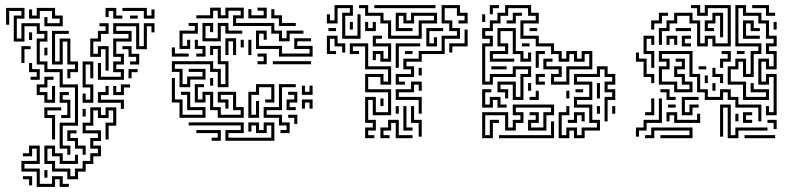

<svg xmlns="http://www.w3.org/2000/svg" viewBox="-20 -536 3135 753"><path d="M244 71V47H214V-55H274V-193H214V-253H154V-283H124V-385H154V-403H124V-433H76V-373H34V-475H64V-493H16V-439H4V-505H76V-463H46V-385H64V-445H136V-415H166V-373H136V-295H166V-265H226V-205H286V-43H226V35H256V71ZM154 -433V-469H166V-445H214V-463H184V-493H136V-463H94V-499H106V-475H124V-505H196V-475H226V-433ZM424 -463V-493H406V-469H394V-505H436V-475H460V-463ZM544 -463V-493H460V-505H556V-475H574V-499H586V-463ZM490 -463V-475H520V-463ZM394 -259V-343H376V-313H334V-385H364V-415H394V-433H370V-445H406V-403H376V-373H346V-325H364V-355H406V-259ZM364 -223V-289H376V-235H454V-253H424V-295H454V-313H424V-385H484V-403H424V-445H526V-355H544V-445H586V-409H574V-433H556V-343H514V-433H436V-415H496V-373H436V-325H466V-283H436V-265H466V-223ZM244 -229V-265H274V-283H244V-373H226V-283H184V-415H250V-403H196V-295H214V-385H256V-295H286V-253H256V-229ZM94 -379V-409H106V-379ZM490 -283V-295H514V-313H484V-343H460V-355H496V-325H526V-283ZM64 -289V-355H100V-343H76V-289ZM154 -319V-349H166V-319ZM304 -133V-169H316V-145H334V-193H304V-295H346V-229H334V-283H316V-205H346V-133ZM100 -223V-235H124V-253H94V-289H106V-265H136V-223ZM484 -229V-265H520V-253H496V-229ZM154 -133V-163H124V-205H154V-235H190V-223H166V-193H136V-175H166V-145H184V-199H196V-133ZM424 -163V-199H436V-175H454V-205H490V-193H466V-163ZM454 -109V-133H364V-175H394V-199H406V-163H376V-145H466V-109ZM220 -73V-85H244V-133H214V-175H250V-163H226V-145H256V-73ZM184 11V-73H154V-115H220V-103H166V-85H196V11ZM244 167V137H184V107H154V35H196V65H226V95H274V71H286V107H214V77H184V47H166V95H196V125H256V155H274V125H304V95H334V65H364V47H334V5H364V-13H304V-55H334V-115H376V-85H394V-115H436V-43H406V11H394V-55H424V-103H406V-73H364V-103H346V-43H316V-25H376V17H346V35H376V77H346V107H316V137H286V167ZM304 -79V-109H316V-79ZM304 71V47H274V17H244V-25H280V-13H256V5H286V35H316V71ZM124 197V137H64V95H124V47H106V77H70V65H94V35H136V107H76V125H136V185H184V155H226V185H250V197H214V167H196V197ZM154 161V131H166V161ZM94 191V167H70V155H106V191Z M1074 -374V-404H1044V-434H894V-476H924V-494H876V-464H834V-494H816V-464H750V-476H804V-506H846V-476H864V-506H936V-464H906V-446H1056V-416H1086V-386H1104V-416H1170V-404H1116V-374ZM954 -464V-500H966V-476H1014V-494H990V-506H1026V-464ZM1074 -434V-464H1044V-500H1056V-476H1086V-446H1140V-434ZM684 -344V-416H744V-434H720V-446H756V-404H696V-356H714V-380H726V-344ZM774 -374V-446H816V-410H804V-434H786V-386H834V-446H876V-416H930V-404H864V-434H846V-374ZM1074 -314V-344H984V-416H1026V-380H1014V-404H996V-356H1086V-326H1194V-344H1134V-386H1200V-374H1146V-356H1206V-314ZM864 -320V-386H906V-320H894V-374H876V-320ZM750 -314V-326H774V-344H744V-380H756V-356H786V-314ZM924 -350V-380H936V-350ZM954 -320V-380H966V-320ZM684 -194V-254H654V-296H816V-266H846V-206H864V-284H834V-344H816V-320H804V-356H846V-296H876V-194H834V-254H804V-284H666V-266H696V-206H714V-236H774V-254H720V-266H786V-224H726V-194ZM654 -314V-350H666V-326H720V-314ZM990 -284V-296H1014V-314H990V-326H1026V-284ZM1050 -284V-296H1200V-284ZM684 -74V-134H654V-230H666V-146H696V-86H774V-104H714V-164H690V-176H726V-116H786V-74ZM804 -200V-230H816V-200ZM834 -74V-104H804V-164H786V-134H744V-206H780V-194H756V-146H774V-176H816V-116H846V-86H924V-104H894V-164H846V-146H876V-110H864V-134H834V-176H906V-116H936V-74ZM954 -74V-176H984V-206H1056V-134H1020V-146H1044V-194H996V-164H966V-86H984V-140H996V-74ZM1080 -14V-26H1104V-44H1074V-74H1014V-116H1074V-206H1140V-194H1086V-104H1026V-86H1086V-56H1116V-14ZM1164 -164V-200H1176V-176H1194V-200H1206V-164ZM1104 -104V-146H1134V-164H1110V-176H1146V-134H1116V-116H1140V-104ZM1164 -110V-146H1206V-110H1194V-134H1176V-110ZM1134 -50V-74H1110V-86H1146V-50ZM864 16V-26H924V-44H720V-56H936V-14H876V4H1044V-44H1026V-14H984V-44H966V-20H954V-56H996V-26H1014V-56H1056V16ZM810 16V4H834V-14H750V-26H846V16Z M1322 -384V-486H1352V-504H1304V-444H1262V-480H1274V-456H1292V-516H1364V-474H1334V-396H1382V-480H1394V-384ZM1502 -384V-444H1472V-474H1412V-504H1388V-516H1424V-486H1484V-456H1514V-396H1622V-456H1682V-474H1604V-444H1562V-474H1544V-426H1598V-414H1532V-486H1574V-456H1592V-486H1694V-444H1634V-384ZM1448 -504V-516H1688V-504ZM1532 -204V-246H1592V-264H1562V-306H1622V-336H1712V-396H1772V-414H1742V-444H1712V-516H1784V-486H1814V-444H1778V-456H1802V-474H1772V-504H1724V-456H1754V-426H1784V-384H1724V-324H1634V-294H1574V-276H1604V-234H1544V-216H1568V-204ZM1352 -420V-450H1364V-420ZM1412 -414V-450H1424V-426H1442V-450H1454V-414ZM1268 -414V-426H1298V-414ZM1652 -354V-426H1718V-414H1664V-366H1682V-390H1694V-354ZM1742 -330V-366H1802V-420H1814V-354H1754V-330ZM1262 -324V-396H1304V-366H1334V-330H1322V-354H1292V-384H1274V-336H1298V-324ZM1472 -294V-324H1454V-300H1442V-336H1484V-306H1502V-354H1442V-396H1478V-384H1454V-366H1514V-294ZM1412 6V-36H1442V-54H1412V-156H1454V-96H1502V-174H1412V-246H1484V-216H1502V-264H1412V-354H1364V-336H1388V-324H1352V-366H1424V-276H1514V-204H1472V-234H1424V-186H1514V-84H1442V-144H1424V-66H1454V-24H1424V-6H1448V6ZM1532 -270V-366H1628V-354H1544V-270ZM1568 -324V-336H1598V-324ZM1622 -240V-270H1634V-240ZM1622 -90V-144H1532V-186H1592V-216H1634V-180H1622V-204H1604V-174H1544V-156H1634V-90ZM1472 -120V-150H1484V-120ZM1532 -90V-120H1544V-90ZM1562 -24V-120H1574V-36H1598V-24ZM1622 0V-54H1592V-120H1604V-66H1634V0ZM1472 6V-36H1502V-66H1544V-6H1598V6H1532V-54H1514V-24H1484V-6H1508V6Z M1991 -144V-204H1943V-186H1973V-150H1961V-174H1931V-216H2003V-156H2021V-246H2051V-264H2003V-234H1913V-204H1871V-366H1901V-384H1871V-426H1901V-456H1931V-486H1961V-516H2063V-486H2093V-444H2033V-396H2093V-366H2153V-336H2183V-306H2201V-336H2243V-306H2261V-336H2303V-264H2213V-204H2141V-246H2171V-264H2111V-306H2147V-294H2123V-276H2183V-234H2153V-216H2201V-276H2291V-324H2273V-294H2231V-324H2213V-294H2171V-324H2141V-354H2081V-384H2021V-456H2081V-474H2051V-504H1973V-474H1943V-444H1913V-414H1883V-396H1913V-354H1883V-216H1901V-246H1991V-276H2063V-234H2033V-144ZM1901 -480V-516H1937V-504H1913V-480ZM1967 -444V-456H1991V-486H2027V-474H2003V-444ZM1871 -450V-480H1883V-450ZM2057 -414V-426H2087V-414ZM1901 -294V-336H1961V-354H1931V-426H2003V-336H2033V-306H2051V-330H2063V-294H2021V-324H1991V-414H1943V-366H1973V-324H1913V-306H1997V-294ZM2027 -354V-366H2057V-354ZM2081 -270V-336H2117V-324H2093V-270ZM2171 6V-96H2201V-120H2213V-84H2183V-6H2201V-36H2243V-6H2261V-36H2321V-54H2291V-114H2231V-156H2291V-204H2231V-246H2321V-276H2363V-246H2393V-204H2363V-186H2393V-144H2363V-60H2351V-156H2381V-174H2351V-216H2381V-234H2351V-264H2333V-234H2243V-216H2303V-144H2243V-126H2303V-66H2333V-24H2273V6H2231V-24H2213V6ZM1907 -264V-276H1967V-264ZM2081 -204V-246H2117V-234H2093V-216H2117V-204ZM2051 -180V-210H2063V-180ZM2321 -150V-210H2333V-150ZM1871 -114V-186H1907V-174H1883V-126H1901V-156H1943V-126H1967V-114H1931V-144H1913V-114ZM2237 -174V-186H2267V-174ZM2057 -144V-156H2081V-180H2093V-144ZM2201 -150V-180H2213V-150ZM1871 6V-96H1973V-36H1991V-66H2021V-84H1991V-126H2153V-84H2123V-24H2051V-66H2081V-84H2057V-96H2093V-54H2063V-36H2111V-96H2141V-114H2003V-96H2033V-54H2003V-24H1961V-84H1883V-6H1901V-66H1937V-54H1913V6ZM2321 -90V-120H2333V-90ZM2381 -90V-120H2393V-90ZM2207 -54V-66H2231V-96H2273V-60H2261V-84H2243V-54ZM1937 6V-6H2141V-60H2153V6Z M2714 -354V-444H2684V-474H2636V-444H2606V-414H2576V-360H2564V-426H2594V-456H2624V-486H2696V-456H2726V-366H2744V-396H2786V-366H2834V-504H2756V-474H2714V-504H2690V-516H2726V-486H2744V-516H2846V-354H2774V-384H2756V-354ZM2984 -84V-120H2996V-96H3014V-234H2996V-204H2954V-306H2996V-276H3014V-324H2984V-366H3014V-384H2984V-444H2954V-474H2894V-504H2876V-366H2966V-324H2936V-234H2894V-294H2876V-264H2846V-216H2906V-156H2984V-174H2924V-210H2936V-186H2996V-144H2894V-204H2834V-276H2864V-306H2906V-246H2924V-336H2954V-354H2864V-516H2906V-486H2966V-456H2996V-396H3026V-354H2996V-336H3026V-264H2984V-294H2966V-216H2984V-246H3026V-84ZM2984 -474V-504H2930V-516H2996V-486H3020V-474ZM2804 -390V-474H2786V-444H2756V-426H2780V-414H2744V-456H2774V-486H2816V-390ZM2534 -420V-456H2564V-486H2600V-474H2576V-444H2546V-420ZM2894 -384V-456H2936V-426H2960V-414H2924V-444H2906V-396H2960V-384ZM3014 -420V-450H3026V-420ZM2630 -414V-426H2690V-414ZM2654 -354V-396H2690V-384H2666V-366H2690V-354ZM2594 -360V-396H2636V-360H2624V-384H2606V-360ZM2534 -270V-324H2504V-396H2546V-360H2534V-384H2516V-336H2546V-270ZM2954 -60V-114H2864V-144H2834V-174H2816V-144H2744V-174H2714V-234H2684V-324H2576V-306H2606V-264H2576V-216H2636V-186H2684V-204H2654V-234H2624V-276H2654V-294H2630V-306H2666V-264H2636V-246H2666V-216H2696V-174H2624V-204H2564V-276H2594V-294H2564V-336H2696V-246H2726V-186H2756V-156H2804V-186H2846V-156H2876V-126H2966V-60ZM2804 -270V-306H2834V-324H2810V-336H2846V-294H2816V-270ZM2870 -324V-336H2900V-324ZM2534 -210V-234H2504V-294H2474V-330H2486V-306H2516V-246H2546V-210ZM2720 -264V-276H2750V-264ZM2804 -210V-234H2774V-270H2786V-246H2816V-210ZM2744 -210V-240H2756V-210ZM2774 -180V-210H2786V-180ZM2594 -144V-174H2570V-186H2606V-156H2630V-144ZM2654 -84V-156H2720V-144H2666V-96H2684V-126H2720V-114H2696V-84ZM2474 0V-36H2504V-66H2564V-150H2576V-54H2516V-24H2486V0ZM2510 -84V-96H2534V-150H2546V-84ZM2600 -114V-126H2630V-114ZM2834 6V-114H2816V0H2804V-126H2846V-6H2864V-36H2990V-24H2876V6ZM2624 -54V-84H2606V-60H2594V-96H2636V-66H2714V-90H2726V-54ZM2894 -54V-96H2930V-84H2906V-66H2930V-54ZM2864 -60V-90H2876V-60ZM3014 -30V-54H2990V-66H3026V-30ZM2510 6V-6H2534V-36H2696V6H2570V-6H2684V-24H2546V6ZM2900 6V-6H3020V6Z"/></svg>

Font: Rubik Maze
Style: Regular
Weight: 400
Designer: Hubert and Fischer, NaN
Foundry: Hubert and Fischer, NaN
Version: Version 2.200